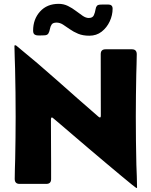

<svg xmlns="http://www.w3.org/2000/svg" viewBox="-20 -952 784 994"><path d="M687 21.5Q685.1 21.5 662.8 3.7Q640.6 -14.2 605.2 -43.7Q569.8 -73.2 527.1 -109.1Q484.4 -145 440.7 -182.1Q397 -219.2 358.6 -252.2Q320.3 -285.2 293 -308.3Q265.6 -331.5 256.8 -338.9Q254.9 -340.3 252.9 -342Q251 -343.8 248.5 -343.8Q245.1 -343.8 244.4 -339.6Q243.7 -335.4 243.7 -333Q243.7 -276.9 244.1 -220.5Q244.6 -164.1 244.6 -107.4V-24.9Q244.6 0 219.7 0H81.1Q56.2 0 56.2 -25.9Q56.2 -51.8 57.1 -77.9Q58.1 -104 58.6 -129.4Q59.6 -184.1 60.3 -238.3Q61 -292.5 61 -347.2Q61 -472.2 58.1 -595.7Q57.6 -625.5 56.2 -655Q54.7 -684.6 54.7 -714.4Q54.7 -717.8 58.6 -717.8Q61.5 -717.8 64.9 -715.3Q173.3 -627 278.1 -533.7Q382.8 -440.4 488.8 -348.6Q490.7 -347.2 492.9 -345.5Q495.1 -343.8 497.1 -343.8Q501 -343.8 501.5 -348.1Q502 -352.5 502 -354.5Q502 -434.1 501.7 -513.2Q501.5 -592.3 501.5 -671.9Q501.5 -696.8 526.4 -696.8H663.1Q688 -696.8 688 -670.9Q688 -645 687 -618.9Q686 -592.8 685.5 -566.9Q684.6 -512.2 683.8 -458Q683.1 -403.8 683.1 -349.1Q683.1 -224.1 686 -99.6Q687 -69.8 688.2 -40.3Q689.5 -10.7 689.5 19Q689.5 21.5 687 21.5ZM442.4 -767.1Q409.2 -767.1 384.5 -777.3Q359.9 -787.6 341.1 -801Q322.3 -814.5 306.2 -824.7Q290 -835 272.9 -835Q253.9 -835 247.3 -825Q240.7 -814.9 238.5 -802Q236.3 -789.1 230.7 -779.1Q225.1 -769 207.5 -769Q196.3 -769 183.1 -768.3Q169.9 -767.6 160.6 -772.5Q151.4 -777.3 151.4 -793.5Q151.4 -852.5 187.3 -892.3Q223.1 -932.1 283.7 -932.1Q309.6 -932.1 331.8 -921.1Q354 -910.2 373 -895.5Q392.1 -880.9 408.4 -869.9Q424.8 -858.9 439.5 -858.9Q459.5 -858.9 465.8 -873Q472.2 -887.2 474.6 -903.3Q476.6 -916 481.9 -921.9Q487.3 -927.7 500.5 -928.2Q510.3 -928.7 520 -928.7Q529.8 -928.7 539.6 -928.7Q563 -928.7 563 -907.2Q563 -873.5 548.1 -841.3Q533.2 -809.1 506.3 -788.1Q479.5 -767.1 442.4 -767.1Z"/></svg>

Font: Belanosima SemiBold
Style: Regular
Weight: 600
Designer: The DocRepair Project, Santiago Orozco
Foundry: Google
Version: Version 2.000